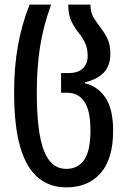

<svg xmlns="http://www.w3.org/2000/svg" viewBox="-20 -560 545 830"><path d="M266 250Q195 250 144.5 208Q94 166 67.5 75.5Q41 -15 41 -161Q41 -270 57.5 -362.5Q74 -455 108 -540H201Q167 -447 153 -357Q139 -267 139 -161Q139 11 169.5 90.5Q200 170 267 170Q317 170 344 131Q371 92 371 3Q371 -81 345 -120Q319 -159 271 -159H244V-244H274Q318 -244 338.5 -264.5Q359 -285 359 -317Q359 -349 349 -371.5Q339 -394 324 -413Q305 -436 290 -465Q275 -494 275 -540H371Q371 -507 384.5 -484.5Q398 -462 416 -439Q432 -418 444.5 -392.5Q457 -367 457 -328Q457 -276 429 -246.5Q401 -217 347 -204V-200Q401 -188 435 -139Q469 -90 469 5Q469 127 415 188.5Q361 250 266 250Z"/></svg>

Font: Noto Sans Georgian ExtraCondensed Medium
Style: Regular
Weight: 500
Width: 2
Designer: Monotype Design Team, Akaki Razmadze
Foundry: Google LLC
Version: Version 2.005; ttfautohint (v1.8.4.7-5d5b)